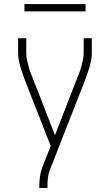

<svg xmlns="http://www.w3.org/2000/svg" viewBox="-20 -923 540 943"><path d="M173 0V-7Q173 -31 176 -54Q179 -77 187 -99L229 -206L104 -525Q98 -542 92 -558.5Q86 -575 81 -592Q76 -609 72.5 -626.5Q69 -644 69 -662V-735H109V-661Q109 -646 112.5 -630Q116 -614 120 -598.5Q124 -583 129.5 -568Q135 -553 141 -539L250 -259L359 -539Q365 -553 370.5 -568Q376 -583 380 -598.5Q384 -614 387.5 -630Q391 -646 391 -662V-735H431V-662Q431 -644 427.5 -626.5Q424 -609 419 -592Q414 -575 408 -558.5Q402 -542 396 -525L224 -86Q217 -67 215 -47Q213 -27 213 -7V0ZM100 -867V-903H400V-867Z"/></svg>

Font: Iosevka Curly Extralight
Style: Regular
Weight: 200
Monospace: yes
Designer: Belleve Invis
Foundry: Belleve Invis
Version: Version 22.1.2; ttfautohint (v1.8.4)